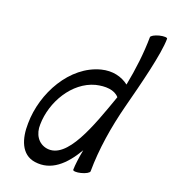

<svg xmlns="http://www.w3.org/2000/svg" viewBox="-122 -915 930 1039"><g transform="rotate(15 343.5 -395.5)"><path d="M595 -792C586 -700 566 -606 539 -512C501 -547 448 -565 386 -555C217 -527 96 -346 79 -172C69 -84 88 2 169 21C263 43 339 -15 405 -108C392 -62 383 -21 380 8C380 15 400 18 425 14C451 10 472 0 473 -8C485 -136 518 -267 564 -397C613 -534 679 -721 687 -808C688 -815 668 -818 642 -814C617 -810 595 -800 595 -792ZM213 -66C161 -79 137 -128 144 -183C157 -312 251 -445 378 -467C432 -475 484 -468 509 -433C426 -250 331 -38 213 -66Z"/></g></svg>

Font: Nupuram Condensed Oblique
Style: Regular
Weight: 400
Width: 3
Designer: Santhosh Thottingal (santhosh.thottingal@gmail.com)
Foundry: SMC
Version: Version 1.000